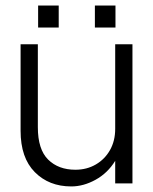

<svg xmlns="http://www.w3.org/2000/svg" viewBox="-20 -659 550 690"><path d="M321 -639H395V-560H321ZM117 -639H191V-560H117ZM116 -202Q116 -122 153 -85.5Q190 -49 251 -49Q292 -49 324.5 -68Q357 -87 375.5 -120Q394 -153 394 -196V-500H456V0H394V-81Q367 -37 323.5 -13Q280 11 236 11Q156 11 105 -40.5Q54 -92 54 -189V-500H116Z"/></svg>

Font: Overused Grotesk Book
Style: Regular
Weight: 350
Version: Version 0.003